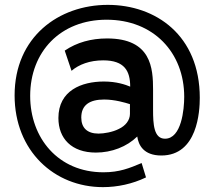

<svg xmlns="http://www.w3.org/2000/svg" viewBox="-20 -623 888 789"><path d="M423 -603C221 -603 40 -471 40 -231C40 -3 203 146 403 146C462 146 524 133 580 106L562 47C512 68 471 85 405 85C219 85 104 -56 104 -229C104 -410 228 -542 418 -542C611 -542 737 -407 737 -225C737 -174 726 -53 658 -53C612 -53 609 -113 609 -172V-254C609 -343 602 -465 420 -465C355 -465 296 -449 246 -415L274 -332C304 -358 349 -375 404 -375C492 -375 515 -331 515 -267C496 -275 459 -288 407 -288C315 -288 220 -251 220 -138C220 -54 274 4 374 4C439 4 501 -20 544 -62C549 -27 570 16 643 16C792 16 801 -166 801 -221C801 -478 620 -603 423 -603ZM468 -93C443 -80 407 -74 385 -74C338 -74 314 -98 314 -140C314 -192 349 -214 408 -214C452 -214 495 -201 514 -195V-155C514 -129 496 -106 468 -93Z"/></svg>

Font: Raleway
Style: ExtraBold
Weight: 800
Designer: Matt McInerney, Pablo Impallari, Rodrigo Fuenzalida
Foundry: Matt McInerney, Pablo Impallari, Rodrigo Fuenzalida
Version: Version 3.000